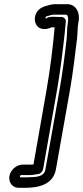

<svg xmlns="http://www.w3.org/2000/svg" viewBox="-20 -769 397 917"><path d="M237 -689C202 -689 203 -679 198 -681C195 -684 200 -690 200 -690C222 -697 226 -699 242 -699H292C300 -699 303 -698 305 -683C306 -672 305 -667 304 -660C299 -631 301 -604 298 -581C291 -516 278 -416 265 -344L197 40C193 65 173 77 128 77C122 77 119 78 107 78H79C72 78 76 67 81 67H127C134 67 136 66 144 65L157 63C173 63 184 49 186 38L253 -343C268 -429 281 -536 289 -610C291 -625 292 -650 294 -663C297 -678 284 -688 273 -688H255C248 -688 243 -689 237 -689ZM247 40 315 -344C328 -418 340 -519 348 -585C351 -612 350 -637 354 -659C365 -707 344 -749 301 -749H252C228 -751 206 -742 192 -738C136 -720 135 -652 170 -635C197 -622 226 -639 228 -639C232 -639 236 -638 241 -638C233 -548 220 -441 203 -343L140 16C139 16 137 17 134 17H90C59 17 30 42 25 72C20 102 39 128 70 128H98C157 128 233 117 247 40Z"/></svg>

Font: Blanket
Style: OutlineObl
Weight: 400
Foundry: Cannot Into Space Fonts
Version: Version 0.9